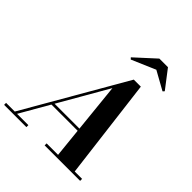

<svg xmlns="http://www.w3.org/2000/svg" viewBox="-308 -1167 1340 1340"><g transform="rotate(45 362.0 -497.5)"><path d="M27 0 468 -764.5H537.5L632.3 0H467.5L404.5 -617L49.5 0ZM-47.5 0V-19.5H172.5V0ZM352.5 0V-19.5H702.8V0ZM182.5 -235V-254.5H512.2V-235ZM354 -848.5 343.2 -859.8 490.5 -994.5H575.3L678.5 -859.8L667.5 -848.5L530.5 -924.5Z"/></g></svg>

Font: Bodoni Moda
Style: Italic
Weight: 400
Italic angle: -13°
Designer: Owen Earl
Foundry: indestructible type
Version: Version 2.005